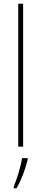

<svg xmlns="http://www.w3.org/2000/svg" viewBox="-20 -780 219 1021"><path d="M103 0V-760H77V0ZM127 70V61H97C92 102 68 178 53 212V221H68C95 175 115 118 127 70Z"/></svg>

Font: Noto Sans Arabic UI Cn Th
Style: Regular
Weight: 100
Width: 3
Designer: Monotype Design Team, Nadine Chahine and Nizar Qandah
Foundry: Monotype Imaging Inc.
Version: Version 2.010